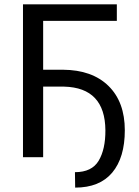

<svg xmlns="http://www.w3.org/2000/svg" viewBox="-20 -731 647 893"><path d="M560.5 -125Q560.5 2 502 71.8Q443.4 141.6 329.6 141.6L328.6 69.8Q407.2 69.8 439 16.4Q470.7 -37.1 470.2 -125Q468.8 -323.2 278.3 -328.1H180.7V0H86.9V-710.9H523.4V-633.8H180.7V-406.7H272.5Q408.7 -405.8 484.6 -331.3Q560.5 -256.8 560.5 -125Z"/></svg>

Font: LXGW WenKai Screen R
Style: Regular
Weight: 400
Designer: Fontworks Inc.
Version: Version 1.235;May 31, 2022